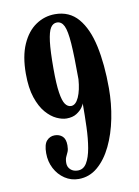

<svg xmlns="http://www.w3.org/2000/svg" viewBox="-83 -767 603 834"><g transform="rotate(-10 219.0 -349.5)"><path d="M218 -711Q281.5 -711 320 -666Q358.5 -621 376 -540.5Q393.5 -460 393.5 -353.5Q393.5 -286 380.5 -220.8Q367.5 -155.5 342.2 -103Q317 -50.5 280.2 -19.2Q243.5 12 196.5 12Q163 12 135.5 -6.2Q108 -24.5 92 -55Q76 -85.5 76 -122.5Q76 -161.5 90.2 -177.2Q104.5 -193 125.5 -193Q146 -193 159.5 -180.8Q173 -168.5 173 -141Q173 -123 168.5 -112.5Q164 -102 159.2 -92.2Q154.5 -82.5 154.5 -65Q154.5 -48 166.8 -36.5Q179 -25 199 -25Q224 -25 238.2 -48.8Q252.5 -72.5 259.5 -113Q266.5 -153.5 268.2 -204.2Q270 -255 270 -308.5Q269.5 -304 260.8 -291.2Q252 -278.5 234.5 -267.2Q217 -256 190 -256Q170.5 -256 146.5 -267Q122.5 -278 100.2 -303.5Q78 -329 63.5 -371.8Q49 -414.5 49 -477.5Q49 -555 72 -607Q95 -659 133.5 -685Q172 -711 218 -711ZM220 -674Q203 -674 192.2 -657.2Q181.5 -640.5 176.2 -598.2Q171 -556 171 -479Q171 -410.5 176.8 -373Q182.5 -335.5 193 -320.8Q203.5 -306 218.5 -306Q239 -306 252.8 -336.5Q266.5 -367 270 -415Q270 -517 266 -573.2Q262 -629.5 251.2 -651.8Q240.5 -674 220 -674Z"/></g></svg>

Font: Imbue 10pt
Style: Bold
Weight: 700
Designer: Tyler Finck
Foundry: Etcetera Type Company
Version: Version 1.102; ttfautohint (v1.8.3)